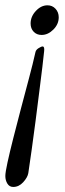

<svg xmlns="http://www.w3.org/2000/svg" viewBox="-35 -451 247 734"><path d="M146.5 -430.7Q165 -430.7 177.2 -417.5Q189.5 -404.3 189.5 -384.8Q189.5 -358.4 168.9 -337.9Q148.4 -317.4 124 -317.4Q105.5 -317.4 93.8 -329.6Q82 -341.8 82 -361.3Q82 -387.7 102.1 -409.2Q122.1 -430.7 146.5 -430.7ZM127.9 -273.4Q135.7 -273.4 133.8 -255.9Q131.8 -236.3 127 -195.3Q122.1 -154.3 115.2 -100.6Q108.4 -46.9 101.1 10.3Q93.8 67.4 86.4 119.6Q79.1 171.9 73.2 210.9Q70.3 227.5 53.7 245.6Q37.1 263.7 15.6 263.7Q1 263.7 -6.8 251Q-14.6 238.3 -14.6 221.7Q-14.6 208 -6.3 169.9Q2 131.8 15.6 78.1Q29.3 24.4 44.9 -35.2Q60.5 -94.7 75.7 -151.4Q90.8 -208 100.6 -252Q102.5 -260.7 112.8 -267.1Q123 -273.4 127.9 -273.4Z"/></svg>

Font: Crimson Text
Style: Italic
Weight: 400
Italic angle: -11°
Designer: Sebastian Kosch
Foundry: Sebastian Kosch
Version: Version 1.100; ttfautohint (v1.8.4)